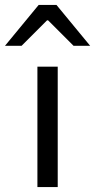

<svg xmlns="http://www.w3.org/2000/svg" viewBox="-69 -755 384 775"><path d="M82 0V-486H164V0ZM-49 -570 87 -735H159L295 -570H228L125 -673H121L18 -570Z"/></svg>

Font: Mada
Style: Regular
Weight: 400
Designer: Khaled Hosny
Version: Version 1.5